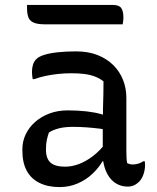

<svg xmlns="http://www.w3.org/2000/svg" viewBox="-20 -751 640 781"><path d="M494 -353Q494 -326 494 -299.5Q494 -273 494 -246Q494 -219 494 -192.5Q494 -166 494 -139Q494 -124 494.5 -112.5Q495 -101 497 -88Q502 -85 508 -83.5Q514 -82 520 -82Q532 -82 543 -85.5Q554 -89 563 -95H569Q569 -91 569.5 -88Q570 -85 570 -80Q570 -60 563.5 -41.5Q557 -23 546 -12Q536 -2 524.5 3Q513 8 500 8Q476 8 457 -2Q438 -12 425 -30Q412 -48 405 -72Q398 -96 398 -122Q398 -153 398 -186Q398 -219 398 -243Q398 -282 399 -312Q400 -342 400.5 -368Q401 -394 401 -420Q386 -432 366.5 -439.5Q347 -447 323.5 -450Q300 -453 270 -453Q241 -453 214.5 -450Q188 -447 164.5 -442Q141 -437 119 -429H113Q112 -435 111 -443Q110 -451 110 -458Q110 -474 114 -487.5Q118 -501 128 -511Q138 -521 160.5 -528Q183 -535 216 -538.5Q249 -542 289 -542Q339 -542 377 -527Q415 -512 441 -486Q467 -460 480.5 -426Q494 -392 494 -353ZM167 -142Q167 -106 185.5 -89.5Q204 -73 245 -73Q272 -73 300.5 -83.5Q329 -94 358 -116Q387 -138 414 -174L413 -95H397Q382 -69 356.5 -44.5Q331 -20 296.5 -5Q262 10 222 10Q175 10 140.5 -7Q106 -24 88.5 -57Q71 -90 71 -138V-144Q71 -176 84.5 -204.5Q98 -233 123 -255Q148 -277 181.5 -289.5Q215 -302 256 -302Q296 -302 331.5 -298Q367 -294 392.5 -286.5Q418 -279 428 -272Q434 -267 437 -259.5Q440 -252 441.5 -242Q443 -232 443 -217Q415 -224 387 -227.5Q359 -231 331.5 -233Q304 -235 277 -235Q244 -235 220 -229Q196 -223 179 -212Q174 -198 170.5 -182Q167 -166 167 -145ZM90 -731H438Q464 -731 473 -718.5Q482 -706 482 -680Q482 -675 481.5 -670.5Q481 -666 480.5 -661Q480 -656 479 -652H164Q133 -652 117 -659Q101 -666 95.5 -680.5Q90 -695 90 -718Q90 -720 90 -722.5Q90 -725 90 -727Q90 -729 90 -731Z"/></svg>

Font: Recursive Casual
Style: Regular
Weight: 400
Version: Version 1.047